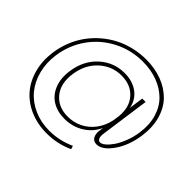

<svg xmlns="http://www.w3.org/2000/svg" viewBox="-189 -902 1328 1328"><g transform="rotate(45 474.5 -238.5)"><path d="M416 186Q325.7 186 251.5 153.6Q177.2 121.1 129.2 64.7Q81.1 8.3 60.1 -70.8Q39.1 -149.9 51.8 -240.2Q60.1 -300.3 82.3 -356Q104.5 -411.6 137.7 -458Q170.9 -504.4 215.1 -542.7Q259.3 -581.1 310.3 -607.7Q361.3 -634.3 420.9 -648.7Q480.5 -663.1 543 -663.1Q627.9 -663.1 697.8 -636.7Q767.6 -610.4 815.9 -561.5Q864.3 -512.7 885.5 -437.7Q906.7 -362.8 894 -271Q877.9 -158.7 823.5 -81.3Q769 -3.9 713.9 -3.9Q688 -3.9 674.1 -21.7Q660.2 -39.6 660.2 -73.2L666 -116.2Q634.8 -48.8 572 -10.5Q509.3 27.8 432.1 27.8Q362.3 27.8 311.8 -3.2Q261.2 -34.2 237.5 -93.8Q213.9 -153.3 225.1 -231.9Q242.2 -350.1 320.3 -420.7Q398.4 -491.2 503.9 -491.2Q581.5 -491.2 634 -452.4Q686.5 -413.6 699.2 -346.2L713.9 -452.1H747.1L696.8 -92.8Q692.4 -63.5 699.5 -47.1Q706.5 -30.8 722.2 -30.8Q738.3 -30.8 760.3 -49.6Q782.2 -68.4 803.5 -99.9Q824.7 -131.3 842.5 -178.2Q860.4 -225.1 867.2 -274.9Q879.4 -358.4 859.1 -427.2Q838.9 -496.1 793.2 -541.5Q747.6 -586.9 681.9 -611.6Q616.2 -636.2 537.1 -636.2Q420.9 -636.2 321.8 -584.7Q222.7 -533.2 159.4 -443.4Q96.2 -353.5 80.1 -241.2Q68.4 -156.7 87.9 -82.3Q107.4 -7.8 151.9 45.4Q196.3 98.6 264.9 129.4Q333.5 160.2 416 160.2Q514.6 160.2 606 118.2L613.8 143.1Q521 186 416 186ZM253.9 -231.9Q238.8 -126 291.3 -62.5Q343.8 1 437 1Q494.6 1 544.7 -23.4Q594.7 -47.9 630.4 -95.2Q666 -142.6 679.2 -206.1L686 -253.9Q694.3 -349.6 642.3 -406.7Q590.3 -463.9 501 -463.9Q408.2 -463.9 338.9 -400.9Q269.5 -337.9 253.9 -231.9Z"/></g></svg>

Font: Human Sans ExtraLight
Style: Italic
Weight: 200
Italic angle: -8°
Designer: Tim Radville
Foundry: Continuum
Version: Version 1.000;FEAKit 1.0